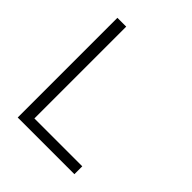

<svg xmlns="http://www.w3.org/2000/svg" viewBox="-200 -868 1001 1001"><g transform="rotate(45 300.0 -367.5)"><path d="M91 0V-735H156V-58H509V0Z"/></g></svg>

Font: Iosevka Light Extended
Style: Regular
Weight: 300
Width: 7
Monospace: yes
Designer: Belleve Invis
Foundry: Belleve Invis
Version: Version 32.5.0; ttfautohint (v1.8.4)